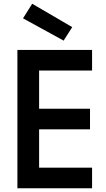

<svg xmlns="http://www.w3.org/2000/svg" viewBox="-20 -1006 568 1026"><path d="M73 -739H472V-629H189V-425H461V-315H189V-110H472V0H73ZM152 -986 366 -861 320 -789 103 -908Z"/></svg>

Font: Involve SemiBold
Style: Regular
Weight: 600
Designer: Stefan Peev
Foundry: Context Ltd.
Version: Version 1.001